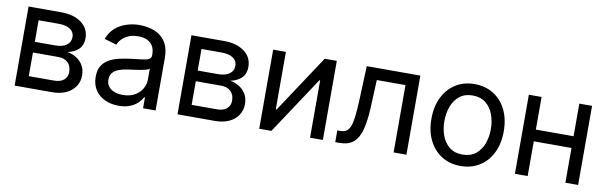

<svg xmlns="http://www.w3.org/2000/svg" viewBox="-41 -918 4099 1297"><g transform="rotate(10 2008.0 -269.0)"><path d="M75.2 0V-542.5H297.9Q386.2 -542.5 438.7 -503.2Q491.2 -463.9 491.2 -397.9Q491.2 -350.1 462.9 -322.5Q434.6 -294.9 386.2 -285.2Q417.5 -280.8 446.3 -263.9Q475.1 -247.1 493.7 -217.8Q512.2 -188.5 512.2 -146.5Q512.2 -104.5 490.5 -71.3Q468.8 -38.1 428.5 -19Q388.2 0 332 0ZM158.2 -79.6H332Q374.5 -79.6 398.4 -99.6Q422.4 -119.6 422.4 -153.8Q422.4 -195.3 398.4 -218.5Q374.5 -241.7 332 -241.7H158.2ZM158.2 -314.9H298.3Q347.7 -314.9 375.5 -335.2Q403.3 -355.5 403.3 -390.6Q403.3 -424.8 375.2 -443.8Q347.2 -462.9 297.9 -462.9H158.2Z M789.1 12.2Q737.8 12.2 695.6 -7.1Q653.3 -26.4 628.7 -63.7Q604 -101.1 604 -154.3Q604 -201.2 622.3 -230.2Q640.6 -259.3 671.4 -276.1Q702.1 -293 739.7 -301.3Q777.3 -309.6 815.4 -314.5Q864.3 -320.8 894.8 -324.2Q925.3 -327.6 939.9 -335.9Q954.6 -344.2 954.6 -364.3V-367.2Q954.6 -400.9 941.9 -424.3Q929.2 -447.8 903.6 -460.4Q877.9 -473.1 840.3 -473.1Q801.8 -473.1 773.9 -460.9Q746.1 -448.7 728.8 -430.2Q711.4 -411.6 703.6 -391.6L619.1 -416.5Q638.2 -465.8 672.9 -494.9Q707.5 -523.9 750.7 -536.9Q793.9 -549.8 837.9 -549.8Q867.2 -549.8 902.3 -542.5Q937.5 -535.2 969.2 -515.4Q1001 -495.6 1021.5 -458Q1042 -420.4 1042 -359.4V0H956.1V-74.2H950.2Q940.9 -55.2 920.9 -35.2Q900.9 -15.1 868.4 -1.5Q835.9 12.2 789.1 12.2ZM804.2 -64.9Q853 -64.9 886.5 -84Q919.9 -103 937.3 -133.3Q954.6 -163.6 954.6 -197.3V-271.5Q949.2 -265.1 931.6 -260.3Q914.1 -255.4 891.4 -251.5Q868.7 -247.6 846.9 -244.9Q825.2 -242.2 811.5 -240.2Q780.3 -236.3 752.7 -226.8Q725.1 -217.3 708.5 -199.2Q691.9 -181.2 691.9 -149.9Q691.9 -122.1 706.3 -103.3Q720.7 -84.5 746.1 -74.7Q771.5 -64.9 804.2 -64.9Z M1192.4 0V-542.5H1415Q1503.4 -542.5 1555.9 -503.2Q1608.4 -463.9 1608.4 -397.9Q1608.4 -350.1 1580.1 -322.5Q1551.8 -294.9 1503.4 -285.2Q1534.7 -280.8 1563.5 -263.9Q1592.3 -247.1 1610.8 -217.8Q1629.4 -188.5 1629.4 -146.5Q1629.4 -104.5 1607.7 -71.3Q1585.9 -38.1 1545.7 -19Q1505.4 0 1449.2 0ZM1275.4 -79.6H1449.2Q1491.7 -79.6 1515.6 -99.6Q1539.6 -119.6 1539.6 -153.8Q1539.6 -195.3 1515.6 -218.5Q1491.7 -241.7 1449.2 -241.7H1275.4ZM1275.4 -314.9H1415.5Q1464.8 -314.9 1492.7 -335.2Q1520.5 -355.5 1520.5 -390.6Q1520.5 -424.8 1492.4 -443.8Q1464.4 -462.9 1415 -462.9H1275.4Z M2189.5 0H2101.6V-392.6H2096.2L1836.4 0H1752.9V-542.5H1840.3V-148.4H1846.2L2106.4 -542.5H2189.5Z M2274.4 0V-80.6H2293.9Q2318.4 -80.6 2334.5 -89.8Q2350.6 -99.1 2360.8 -122.8Q2371.1 -146.5 2376.7 -189.7Q2382.3 -232.9 2385.3 -301.3L2395 -542.5H2762.7V0H2674.8V-461.9H2478L2469.7 -271Q2465.3 -180.7 2449.7 -120.4Q2434.1 -60.1 2399.4 -30Q2364.7 0 2304.2 0Z M3134.3 11.7Q3060.5 11.7 3004.9 -23.4Q2949.2 -58.6 2918 -121.6Q2886.7 -184.6 2886.7 -268.1Q2886.7 -353 2918 -416.3Q2949.2 -479.5 3004.9 -514.6Q3060.5 -549.8 3134.3 -549.8Q3209 -549.8 3264.9 -514.6Q3320.8 -479.5 3351.8 -416.3Q3382.8 -353 3382.8 -268.1Q3382.8 -184.6 3351.8 -121.6Q3320.8 -58.6 3264.9 -23.4Q3209 11.7 3134.3 11.7ZM3134.3 -66.4Q3189 -66.4 3224.4 -94.2Q3259.8 -122.1 3277.1 -168Q3294.4 -213.9 3294.4 -268.1Q3294.4 -322.8 3277.1 -369.1Q3259.8 -415.5 3224.4 -443.6Q3189 -471.7 3134.3 -471.7Q3080.6 -471.7 3045.4 -443.6Q3010.3 -415.5 2992.9 -369.4Q2975.6 -323.2 2975.6 -268.1Q2975.6 -213.9 2992.9 -168Q3010.3 -122.1 3045.4 -94.2Q3080.6 -66.4 3134.3 -66.4Z M3873 -318.8V-238.3H3573.7V-318.8ZM3594.2 -542.5V0H3506.8V-542.5ZM3940.4 -542.5V0H3853V-542.5Z"/></g></svg>

Font: Inter 16pt
Style: Regular
Weight: 400
Version: Version 4.001;git-66647c0bb